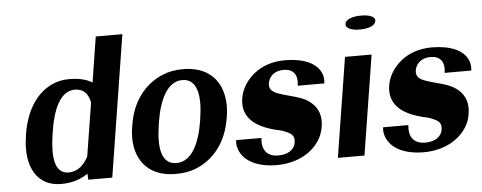

<svg xmlns="http://www.w3.org/2000/svg" viewBox="-50 -877 2547 1014"><g transform="rotate(-5 1223.5 -370.0)"><path d="M73 -258C60 -179 69 -112 96 -66C121 -23 165 10 236 10C301 10 344 -8 379 -32L381 0H508L627 -750H486L448 -509C422 -526 384 -538 324 -538C291 -538 261 -531 233 -518C148 -478 93 -387 74 -268ZM214 -256 216 -270C233 -379 271 -480 351 -480C399 -480 422 -450 431 -405L386 -123C363 -78 329 -47 281 -47C202 -47 197 -147 214 -256Z M636 -259C630 -220 629 -185 635 -152C652 -58 719 10 844 10C884 10 922 4 955 -10C1049 -49 1117 -134 1137 -259L1139 -269C1145 -308 1145 -343 1139 -376C1122 -470 1055 -538 930 -538C890 -538 854 -532 821 -518C727 -479 658 -394 638 -269ZM777 -257 779 -271C797 -382 839 -481 921 -481C1003 -481 1016 -384 998 -271L996 -257C978 -144 935 -47 853 -47C769 -47 759 -143 777 -257Z M1177 -140C1174 -122 1177 -104 1184 -86C1208 -27 1277 10 1381 10C1449 10 1508 -10 1552 -42C1589 -70 1624 -111 1633 -170C1638 -199 1636 -225 1629 -245C1614 -287 1581 -314 1538 -331C1504 -344 1452 -354 1418 -367C1394 -376 1370 -390 1375 -424C1382 -466 1417 -488 1459 -488C1509 -488 1535 -457 1526 -398H1667C1670 -419 1667 -437 1660 -454C1636 -508 1568 -538 1468 -538C1402 -538 1346 -517 1305 -484C1270 -455 1237 -413 1228 -356C1224 -330 1226 -308 1232 -289C1253 -226 1317 -195 1388 -177C1409 -173 1427 -168 1440 -162C1466 -151 1490 -140 1484 -102C1477 -58 1437 -40 1392 -40C1337 -40 1303 -72 1311 -140Z M1806 -702C1802 -679 1833 -665 1879 -665C1926 -665 1960 -679 1964 -702C1968 -725 1938 -738 1891 -738C1845 -738 1809 -724 1806 -702ZM1704 0H1845L1929 -528H1788Z M1956 -140C1953 -122 1956 -104 1963 -86C1987 -27 2056 10 2160 10C2228 10 2287 -10 2331 -42C2368 -70 2403 -111 2412 -170C2417 -199 2415 -225 2408 -245C2393 -287 2360 -314 2317 -331C2283 -344 2231 -354 2197 -367C2173 -376 2149 -390 2154 -424C2161 -466 2196 -488 2238 -488C2288 -488 2314 -457 2305 -398H2446C2449 -419 2446 -437 2439 -454C2415 -508 2347 -538 2247 -538C2181 -538 2125 -517 2084 -484C2049 -455 2016 -413 2007 -356C2003 -330 2005 -308 2011 -289C2032 -226 2096 -195 2167 -177C2188 -173 2206 -168 2219 -162C2245 -151 2269 -140 2263 -102C2256 -58 2216 -40 2171 -40C2116 -40 2082 -72 2090 -140Z"/></g></svg>

Font: Aerodynamic
Style: Obl
Weight: 500
Designer: Google
Version: Version 2.000980; 2014